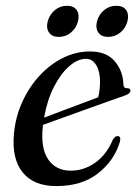

<svg xmlns="http://www.w3.org/2000/svg" viewBox="-20 -636 480 666"><path d="M396 -144.5Q376.5 -79 320.2 -34.8Q264 9.5 175 9.5Q97 9.5 58.5 -38.2Q20 -86 28.5 -173.5Q34 -231 57.2 -282.2Q80.5 -333.5 116.8 -373Q153 -412.5 198 -435Q243 -457.5 292.5 -457.5Q349 -457.5 377.8 -423.8Q406.5 -390 408 -344Q408.5 -329 421.5 -330Q432 -330 432.5 -322Q432.5 -311.5 413 -304.5Q398 -299.5 363.5 -287.2Q329 -275 286.2 -259.5Q243.5 -244 201.5 -229Q159.5 -214 129.5 -203Q129 -200.5 128.5 -197.5Q120.5 -122 147.2 -83Q174 -44 225.5 -44Q270.5 -44 309.8 -71.2Q349 -98.5 371.5 -151.5Q379.5 -164.5 388 -164Q400.5 -163.5 396 -144.5ZM278.5 -432Q249.5 -432 220 -406.2Q190.5 -380.5 167 -334.5Q143.5 -288.5 133 -228Q161 -238.5 196 -251.8Q231 -265 264.5 -277.5Q298 -290 320.5 -298.5Q326.5 -320 327 -353.5Q327 -388 313.8 -410Q300.5 -432 278.5 -432ZM184 -508Q160.5 -508 150 -523.2Q139.5 -538.5 145.5 -562Q152 -585.5 170.2 -600.8Q188.5 -616 212.5 -616Q236 -616 246.2 -600.8Q256.5 -585.5 250.5 -562Q244.5 -538.5 226.2 -523.2Q208 -508 184 -508ZM355 -508Q331.5 -508 321 -523.2Q310.5 -538.5 316.5 -562Q322.5 -585.5 341 -600.8Q359.5 -616 383 -616Q407.5 -616 417.8 -600.8Q428 -585.5 422 -562Q416 -538.5 397.5 -523.2Q379 -508 355 -508Z"/></svg>

Font: Fraunces 72pt
Style: Italic
Weight: 400
Italic angle: -16°
Version: Version 1.000;[b76b70a41]